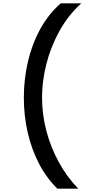

<svg xmlns="http://www.w3.org/2000/svg" viewBox="-20 -954 532 1160"><path d="M327 186Q261 122 216 35.5Q171 -51 147.5 -153Q124 -255 124 -364Q124 -473 148 -578.5Q172 -684 221.5 -775.5Q271 -867 347 -934H471Q391 -861 338.5 -765.5Q286 -670 260 -566.5Q234 -463 234 -364Q234 -265 259.5 -166Q285 -67 334 23.5Q383 114 453 186Z"/></svg>

Font: Parkinsans Medium
Style: Regular
Weight: 500
Designer: Red Stone, Indian Type Foundry
Foundry: Indian Type Foundry
Version: Version 1.000